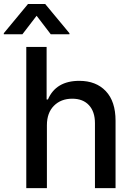

<svg xmlns="http://www.w3.org/2000/svg" viewBox="-64 -969 686 989"><path d="M51.5 -792.6H-44.4V-797.9L80.3 -948.5H168.7L293.7 -797.9V-792.6H197.4L124.6 -887.8ZM177.6 -323.9V0H71.4V-727.3H176.1V-456.7H182.9Q224.4 -552.6 344.5 -552.6Q430.8 -552.6 481 -499.6Q531.2 -446.7 531.2 -346.9V0H425.1V-334.2Q425.1 -393.8 394.2 -427.2Q363.3 -460.6 308.2 -460.6Q250 -460.6 213.8 -424.2Q177.6 -387.8 177.6 -323.9Z"/></svg>

Font: TID UI Medium
Style: Regular
Weight: 500
Designer: The TID Project Authors
Foundry: Bakken & Bæck
Version: Version 1.001;hotconv 1.0.109;makeotfexe 2.5.65596